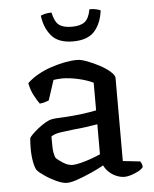

<svg xmlns="http://www.w3.org/2000/svg" viewBox="-52 -749 640 796"><g transform="rotate(-5 268.5 -350.5)"><path d="M195 4Q177 4 151 -8Q125 -20 103.5 -35Q82 -50 75 -58Q67 -68 62 -94Q57 -120 57 -151Q57 -163 57.5 -173.5Q58 -184 59 -194Q61 -199 71.5 -209.5Q82 -220 97 -232Q112 -244 127.5 -253Q143 -262 154 -264Q162 -266 179.5 -267Q197 -268 219 -269Q233 -270 248.5 -271.5Q264 -273 280 -275Q296 -277 311.5 -279.5Q327 -282 341 -285V-400Q314 -413 278 -421Q242 -429 213 -429Q203 -429 193.5 -428Q184 -427 176 -426L149 -343Q145 -342 136.5 -338.5Q128 -335 111 -333Q102 -345 89 -369Q76 -393 71 -422Q91 -441 117 -455.5Q143 -470 171.5 -479.5Q200 -489 228.5 -494.5Q257 -500 281 -500Q297 -500 322 -490.5Q347 -481 372.5 -467.5Q398 -454 415.5 -438.5Q433 -423 433 -412V-66L505 -58Q507 -55 510 -49Q513 -43 513 -34Q507 -25 492.5 -17.5Q478 -10 462.5 -5Q447 0 435 0Q418 0 400.5 -7.5Q383 -15 370 -27.5Q357 -40 350 -55Q327 -42 296.5 -28.5Q266 -15 239 -5.5Q212 4 195 4ZM225 -68Q237 -68 259 -73.5Q281 -79 304.5 -87.5Q328 -96 341 -102V-227Q318 -223 292 -219.5Q266 -216 242 -214Q214 -211 187 -207Q160 -203 147 -193Q147 -175 147.5 -149Q148 -123 156 -104Q165 -94 185.5 -81Q206 -68 225 -68ZM271 -578Q210 -578 181.5 -611.5Q153 -645 147 -696Q153 -699 165 -702Q177 -705 192 -705Q200 -667 217.5 -653Q235 -639 271 -639Q307 -639 325 -653Q343 -667 350 -705Q367 -705 379 -702Q391 -699 396 -696Q389 -642 360.5 -610Q332 -578 271 -578Z"/></g></svg>

Font: Texturina 12pt
Style: Regular
Weight: 400
Designer: Guillermo Torres Carreño
Foundry: Omnibus-Type
Version: Version 1.002